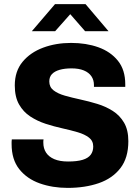

<svg xmlns="http://www.w3.org/2000/svg" viewBox="-20 -905 684 935"><path d="M309.5 10Q235.5 10 173.5 -12Q111.5 -34 74 -81Q36.5 -128 36.5 -203.5Q36.5 -209 36.5 -214.5Q36.5 -220 37.5 -226H192Q191 -221.5 191 -218Q191 -214.5 191 -210Q191 -182.5 204.2 -162Q217.5 -141.5 244.2 -130Q271 -118.5 311.5 -118.5Q356 -118.5 382.8 -126.8Q409.5 -135 421.8 -151.5Q434 -168 434 -191.5Q434 -219 413.2 -235Q392.5 -251 358.5 -261Q324.5 -271 283.8 -280Q243 -289 202.2 -302.2Q161.5 -315.5 127.5 -337.8Q93.5 -360 72.8 -396.5Q52 -433 52 -489Q52 -558 89.8 -603.8Q127.5 -649.5 189.8 -672.8Q252 -696 326.5 -696Q399.5 -696 459 -674.8Q518.5 -653.5 554.2 -609.2Q590 -565 590 -494.5V-482H437.5V-491Q437.5 -515.5 425 -533.8Q412.5 -552 388.2 -562Q364 -572 328.5 -572Q295 -572 270.5 -565Q246 -558 233 -544.2Q220 -530.5 220 -508.5Q220 -481 240.8 -465Q261.5 -449 295.8 -439.2Q330 -429.5 371.5 -420.5Q413 -411.5 454 -399Q495 -386.5 529.2 -364.8Q563.5 -343 584.2 -307.5Q605 -272 605 -217.5Q605 -136 566.2 -86Q527.5 -36 460.8 -13Q394 10 309.5 10ZM135 -753 248 -885H396.5L508.5 -753H394.5L305.5 -855H339L248.5 -753Z"/></svg>

Font: Chivo Medium
Style: Regular
Weight: 500
Designer: Hector Gatti
Foundry: Omnibus-Type
Version: Version 2.002